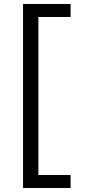

<svg xmlns="http://www.w3.org/2000/svg" viewBox="-20 -747 433 960"><path d="M95.2 192.9V-727.1H333V-662.1H171.9V127.9H333V192.9Z"/></svg>

Font: Lorenzo Sans
Style: Regular
Weight: 400
Foundry: Intel Corporation
Version: Version 1.00; ttfautohint (v1.5)